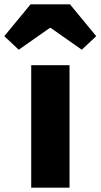

<svg xmlns="http://www.w3.org/2000/svg" viewBox="-73 -872 467 892"><path d="M72 0V-569H250V0ZM-53 -704 69 -852H252L374 -704L307 -641L163 -742H158L14 -641Z"/></svg>

Font: Noto Sans HK Thin Black
Style: Regular
Weight: 900
Version: Version 2.004-H2;hotconv 1.0.118;makeotfexe 2.5.65603